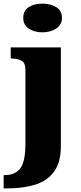

<svg xmlns="http://www.w3.org/2000/svg" viewBox="-46 -797 444 1057"><path d="M188 -619Q143 -619 112.5 -639.5Q82 -660 82 -698Q82 -739 112.5 -758Q143 -777 188 -777Q231 -777 263 -758Q295 -739 295 -698Q295 -660 263 -639.5Q231 -619 188 -619ZM-26 240V167H-19Q37 167 65.5 130Q94 93 94 -7V-410Q94 -452 71.5 -463.5Q49 -475 17 -475H13V-536H289V8Q289 97 251.5 148Q214 199 148 219.5Q82 240 -3 240Z"/></svg>

Font: Noto Serif Ethiopic Black
Style: Regular
Weight: 900
Designer: Monotype Design Team
Foundry: Monotype Imaging Inc.
Version: Version 2.102; ttfautohint (v1.8.4.7-5d5b)